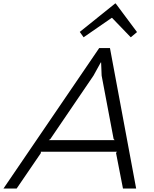

<svg xmlns="http://www.w3.org/2000/svg" viewBox="-74 -1087 889 1107"><path d="M716 -902 680 -872 572 -984H570L408 -872L386 -903L590 -1067H593ZM711 0H635L595 -205L600 -212H161L162 -205L22 0H-54L498 -810H560ZM587 -279 581 -286 512 -651 509 -727H507L465 -651L216 -285L207 -279Z"/></svg>

Font: TypoPRO Sinkin Sans
Style: 300 Light Italic
Weight: 300
Italic angle: -112°
Designer: Keith Bates
Foundry: K-Type
Version: Sinkin Sans (version 1.0)  by Keith Bates   •   © 2014   www